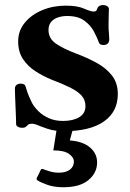

<svg xmlns="http://www.w3.org/2000/svg" viewBox="-20 -518 528 779"><path d="M241.2 14.2Q200.7 14.2 171.6 4.2Q142.6 -5.9 129.4 -11.7Q117.7 -16.1 109.9 -16.1Q98.6 -16.1 94.2 -12Q89.8 -7.8 85.2 -3.7Q80.6 0.5 68.8 0.5Q59.6 0.5 52.5 -3.7Q45.4 -7.8 45.4 -14.6Q45.4 -23.4 44.7 -42.7Q43.9 -62 43 -84.7Q42 -107.4 41.3 -127.4Q40.5 -147.5 40.5 -157.7Q40.5 -168.9 47.6 -173.8Q54.7 -178.7 63 -178.7Q80.6 -178.7 83.5 -168Q86.4 -157.2 91.6 -142.3Q96.7 -127.4 110.4 -99.6Q119.1 -83.5 136 -66.7Q152.8 -49.8 178 -38.6Q203.1 -27.3 235.4 -27.3Q276.4 -27.3 301.5 -42.5Q326.7 -57.6 326.7 -87.4Q326.7 -111.8 311.8 -129.2Q296.9 -146.5 265.9 -162.1Q234.9 -177.7 187 -195.8Q155.3 -209 124.8 -228.3Q94.2 -247.6 74 -277.3Q53.7 -307.1 53.7 -350.1Q53.7 -393.1 80.6 -425.8Q107.4 -458.5 151.4 -476.8Q195.3 -495.1 247.1 -495.1Q293.5 -495.1 320.8 -483.2Q348.1 -471.2 359.4 -471.2Q370.1 -471.2 371.8 -476.6Q373.5 -481.9 376.5 -487.3Q379.4 -492.7 385.5 -495.1Q391.6 -497.6 397.9 -497.6Q407.2 -497.6 414.6 -493.2Q421.9 -488.8 421.9 -480.5Q421.9 -476.1 421.1 -456.8Q420.4 -437.5 420.4 -415Q420.4 -397.9 421.9 -383.5Q423.3 -369.1 423.3 -359.4Q423.3 -346.2 416.5 -340.8Q409.7 -335.4 400.9 -335.4Q384.8 -335.4 381.8 -344.2Q374.5 -364.7 361.1 -390.1Q347.7 -415.5 322 -434.3Q296.4 -453.1 252 -453.1Q232.9 -453.1 215.6 -447.5Q198.2 -441.9 187.5 -429.2Q176.8 -416.5 176.8 -396Q176.8 -362.3 206.1 -341.6Q235.4 -320.8 288.6 -300.8Q332 -284.7 370.8 -263.7Q409.7 -242.7 433.8 -212.2Q458 -181.6 458 -136.7Q458 -64.9 401.9 -25.4Q345.7 14.2 241.2 14.2ZM237.3 241.7Q199.2 241.7 171.6 231.7Q144 221.7 132.3 213.9Q126.5 210 129.4 203.6Q132.3 198.2 137.2 188Q142.1 177.7 145 171.9Q147.9 165.5 154.8 168Q167 172.9 183.1 177.7Q199.2 182.6 219.7 182.6Q247.6 182.6 263.7 170.2Q279.8 157.7 279.8 137.7Q279.8 120.1 259.3 106Q238.8 91.8 196.3 92.3L212.4 -8.8H279.8L263.2 51.8Q316.4 55.7 345.2 80.3Q374 105 374 141.1Q374 183.1 339.1 212.4Q304.2 241.7 237.3 241.7Z"/></svg>

Font: Gelasio SemiBold
Style: Regular
Weight: 600
Designer: Eben Sorkin
Foundry: Eben Sorkin
Version: Version 1.008